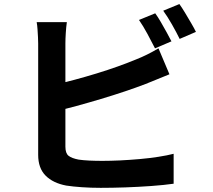

<svg xmlns="http://www.w3.org/2000/svg" viewBox="-20 -875 1040 938"><path d="M738.3 -810Q751.3 -792.3 765.9 -767.1Q780.5 -741.9 794.3 -716.9Q808.2 -691.9 817.6 -673L737.3 -638.8Q721.8 -669.5 700.4 -709.2Q679 -748.8 659 -777.5ZM856.4 -855.2Q869.7 -836.4 884.9 -811.1Q900.1 -785.8 914.4 -761.3Q928.8 -736.8 937.2 -719.2L857.7 -684.9Q842.3 -716.6 820.1 -755.6Q797.8 -794.7 777.4 -822.7ZM306.6 -766.8Q303.3 -744.4 301.4 -714.4Q299.5 -684.3 299.5 -662.7Q299.5 -647.8 299.5 -610.2Q299.5 -572.5 299.5 -521.9Q299.5 -471.2 299.5 -415.6Q299.5 -360 299.5 -308.6Q299.5 -257.1 299.5 -217.1Q299.5 -177.1 299.5 -158.3Q299.5 -126 315.1 -113.8Q330.8 -101.6 364.3 -95.2Q387 -91.9 416.9 -90.5Q446.8 -89.1 479.8 -89.1Q519 -89.1 566.5 -91.3Q613.9 -93.6 662.5 -97.9Q711.2 -102.2 754.2 -109Q797.3 -115.7 828.3 -123.7V22.5Q781.5 29.2 719.1 33.7Q656.7 38.2 592.1 40.5Q527.6 42.7 472 42.7Q423.4 42.7 379.7 39.6Q336 36.6 303.6 31.6Q238.8 19.4 202.7 -17.1Q166.5 -53.6 166.5 -118.4Q166.5 -147 166.5 -193.5Q166.5 -239.9 166.5 -296.3Q166.5 -352.7 166.5 -410.5Q166.5 -468.3 166.5 -519.7Q166.5 -571.2 166.5 -609.1Q166.5 -647.1 166.5 -662.7Q166.5 -674.2 165.6 -693Q164.7 -711.9 163.3 -731.8Q162 -751.7 159.2 -766.8ZM240.8 -459.9Q289 -470.5 343.2 -485Q397.3 -499.5 452 -516.2Q506.7 -532.9 556.3 -550.7Q605.9 -568.5 645.1 -584.8Q671.9 -595.3 698.3 -608.4Q724.8 -621.4 754.2 -638.9L807.8 -512.1Q779 -500.7 747.4 -487.5Q715.8 -474.3 691.2 -464.7Q646.8 -447.6 590.6 -428.7Q534.3 -409.8 473.3 -391.5Q412.3 -373.3 352.6 -357Q292.9 -340.8 241.6 -329Z"/></svg>

Font: Noto Sans HK Thin
Style: Regular
Weight: 100
Designer: Ryoko NISHIZUKA 西塚涼子 (kana, bopomofo & ideographs); Paul D. Hunt (Latin, Greek & Cyrillic); Sandoll Communications 산돌커뮤니
Foundry: Adobe
Version: Version 2.004-H2;hotconv 1.0.118;makeotfexe 2.5.65603